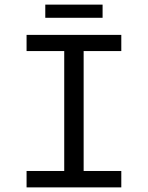

<svg xmlns="http://www.w3.org/2000/svg" viewBox="-20 -811 640 831"><path d="M176 -791H424V-734H176ZM95 -71H258V-590H95V-660H505V-590H342V-71H505V0H95Z"/></svg>

Font: Office Code Pro
Style: Regular
Weight: 400
Designer: Nathan Rutzky & Paul D. Hunt
Foundry: Adobe Systems Incorporated
Version: Version 1.004